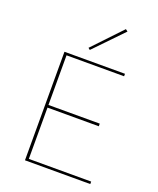

<svg xmlns="http://www.w3.org/2000/svg" viewBox="-162 -997 903 1094"><g transform="rotate(20 289.5 -449.5)"><path d="M256 -717 245 -726 409 -899 422 -889ZM520 -15V0H124V-658H491V-643H142V-342H453V-326H142V-15Z"/></g></svg>

Font: Ysabeau Infant Thin
Style: Regular
Weight: 200
Designer: Christian Thalmann (Catharsis Fonts)
Version: Version 0.003